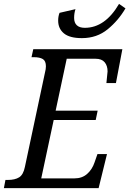

<svg xmlns="http://www.w3.org/2000/svg" viewBox="-39 -967 665 987"><path d="M-11 -42H1Q38 -42 59.5 -55.5Q81 -69 89 -109L192 -593Q197 -612 197 -626Q197 -654 181 -663.5Q165 -673 135 -673H123L132 -714H590L557 -540H508Q514 -594 514 -600Q514 -629 499 -647Q484 -665 452 -665H304L247 -398H463L453 -350H237L173 -50H344Q383 -50 409 -73Q435 -96 447 -132L462 -175H511L468 0H-19ZM260 -861Q260 -883 267 -901L349 -920Q342 -899 342 -875Q342 -850 356 -837Q370 -824 397 -824Q501 -824 573 -947L606 -924Q570 -862 514.5 -816.5Q459 -771 382 -771Q319 -771 289.5 -795.5Q260 -820 260 -861Z"/></svg>

Font: Noto Serif Narrow
Style: Italic
Weight: 400
Width: 4
Italic angle: -12°
Designer: Monotype Design Team
Foundry: Monotype Imaging Inc.
Version: Version 1.001